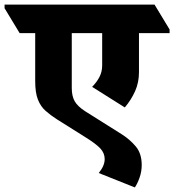

<svg xmlns="http://www.w3.org/2000/svg" viewBox="-94 -647 762 840"><path d="M452 -177 309 -267Q329 -287 341 -310Q353 -333 353 -361V-502H220V-262Q220 -227 232.5 -204.5Q245 -182 279 -160L438 -60Q473 -38 499.5 -7Q526 24 526 75Q526 104 516.5 130.5Q507 157 496 173L338 110Q364 78 364 49Q364 23 345 2.5Q326 -18 276 -49L155 -125Q127 -143 105.5 -162Q84 -181 72 -211Q60 -241 60 -292V-502H-8L-74 -611V-627H582L648 -518V-502H514V-331Q514 -286 497 -248Q480 -210 452 -177Z"/></svg>

Font: Noto Serif Devanagari Black
Style: Regular
Weight: 900
Designer: Universal Thirst, Indian Type Foundry and the Monotype Design Team
Foundry: Monotype Imaging Inc.
Version: Version 2.004; ttfautohint (v1.8.4.7-5d5b)